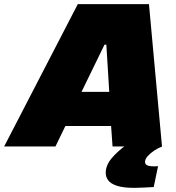

<svg xmlns="http://www.w3.org/2000/svg" viewBox="-80 -708 851 928"><path d="M-60 0 296 -688H640L703 0H464L457 -99H236L188 0ZM314 -264H448L434 -492H425ZM569 200Q516 200 485.5 190Q455 180 443 163.5Q431 147 431 127Q431 91 460 56.5Q489 22 534 -10L704 0Q685 7 666 19.5Q647 32 634 46.5Q621 61 621 75Q621 85 630.5 90.5Q640 96 666 96Q668 96 672.5 96Q677 96 684 95L663 196Q645 197 617 198.5Q589 200 569 200Z"/></svg>

Font: Saira SemiExpanded Black
Style: Italic
Weight: 900
Width: 6
Italic angle: -12°
Designer: Hector Gatti with collaboration of the Omnibus-Type team
Foundry: Omnibus-Type
Version: Version 1.101